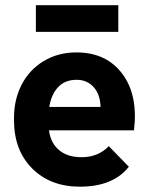

<svg xmlns="http://www.w3.org/2000/svg" viewBox="-20 -699 564 729"><path d="M116.2 -578.1V-679.2H429.2V-578.1ZM283.2 9.8Q171.4 9.8 102.3 -59.3Q33.2 -128.4 33.2 -242.2V-252Q33.2 -321.3 62.3 -377.7Q91.3 -434.1 145.8 -467Q200.2 -500 270 -500Q383.3 -500 444.1 -419.2Q504.9 -338.4 488.8 -204.1H166Q171.9 -156.7 203.9 -129.4Q235.8 -102.1 290 -102.1Q352.5 -102.1 393.1 -144L469.2 -65.9Q409.7 9.8 283.2 9.8ZM271 -396Q227.1 -396 200.9 -368.4Q174.8 -340.8 167 -293H361.8Q360.4 -341.3 335.2 -368.7Q310.1 -396 271 -396Z"/></svg>

Font: SUSE
Style: Bold
Weight: 700
Designer: Rene Bieder
Foundry: SUSE
Version: Version 1.000